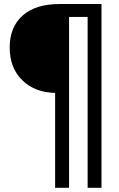

<svg xmlns="http://www.w3.org/2000/svg" viewBox="-20 -747 586 945"><path d="M479.5 177.4H411.3V-663.6H320V177.4H251.3V-289.7Q150.8 -291.8 89.2 -352.6Q27.7 -413.3 27.7 -512.8Q27.7 -613.8 91.3 -670.5Q154.9 -727.2 273.3 -727.2H479.5Z"/></svg>

Font: Myanmar Handwriting
Style: Regular
Weight: 400
Designer: Khon Soe Zaw Thu
Foundry: PaOh Unicode khonsoezawthu@gmail.com and @hotmail.com
Version: Version 1.30 November 9, 2016